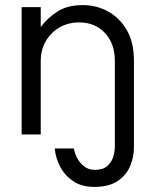

<svg xmlns="http://www.w3.org/2000/svg" viewBox="-20 -528 608 754"><path d="M65 0V-500H140V-422Q167 -458 206 -483Q245 -508 306 -508Q358 -508 403.5 -483.5Q449 -459 477.5 -410.5Q506 -362 506 -291V50Q506 89 491 124.5Q476 160 442 183Q408 206 350 206Q301 206 267.5 183.5Q234 161 216 126Q198 91 195 55H270Q273 73 283 92.5Q293 112 310.5 125.5Q328 139 352 139Q385 139 402 123.5Q419 108 425 86.5Q431 65 431 47V-289Q431 -357 392 -398.5Q353 -440 291 -440Q249 -440 215 -421Q181 -402 160.5 -367.5Q140 -333 140 -288V0Z"/></svg>

Font: Questrial
Style: Regular
Weight: 400
Designer: Joe Prince, Laura Meseguer
Foundry: Joe Prince, Laura Meseguer
Version: Version 2.000; ttfautohint (v1.8.3)